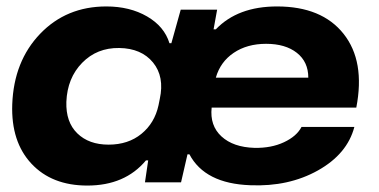

<svg xmlns="http://www.w3.org/2000/svg" viewBox="-20 -566 1176 596"><path d="M251 10Q141 10 77.5 -58Q14 -126 18 -242Q23 -376 104.5 -461Q186 -546 310 -546Q383 -546 436.5 -515Q490 -484 506 -432H512L541 -536H654L643 -475H650Q718 -546 840 -546Q979 -546 1046.5 -461Q1114 -376 1086 -232H637Q631 -176 667.5 -142.5Q704 -109 770 -107Q822 -106 861.5 -124.5Q901 -143 916 -172H1080Q1058 -88 967 -37Q876 14 757 9Q616 4 568 -87H562L542 0H430L440 -68H433Q368 10 251 10ZM650 -325H937Q937 -374 901.5 -402Q866 -430 806 -430Q747 -430 705.5 -402Q664 -374 650 -325ZM472 -239 476 -259Q491 -328 455 -372Q419 -416 350 -417Q281 -418 235 -371Q189 -324 186 -250Q184 -187 220 -152Q256 -117 317 -117Q378 -117 419 -150.5Q460 -184 472 -239Z"/></svg>

Font: Mona Sans Expanded
Style: Bold Italic
Weight: 700
Width: 7
Italic angle: -11.7°
Designer: Deni Anggara
Foundry: GitHub
Version: Version 1.001;gftools[0.9.33]